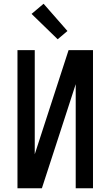

<svg xmlns="http://www.w3.org/2000/svg" viewBox="-20 -1002 588 1022"><path d="M73 0V-735H165V-181L345 -735H475V0H383V-554L297 -289L203 0ZM287 -793 148 -928 212 -982 339 -837Z"/></svg>

Font: Iosevka Semi-Condensed Medium
Style: Regular
Weight: 500
Monospace: yes
Designer: Belleve Invis
Foundry: Belleve Invis
Version: Version 27.3.5